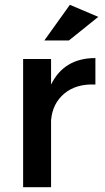

<svg xmlns="http://www.w3.org/2000/svg" viewBox="-20 -777 434 797"><path d="M388 -707 266 -609H164L270 -757ZM192 -426Q246 -536 376 -536V-426Q297 -430 247.5 -389Q198 -348 192 -278V0H76V-532H192Z"/></svg>

Font: Steamflix Grotesk
Style: Regular
Weight: 400
Designer: Julieta Ulanovsky
Foundry: Julieta Ulanovsky
Version: Version 4.000;PS 004.000;hotconv 1.0.88;makeotf.lib2.5.64775